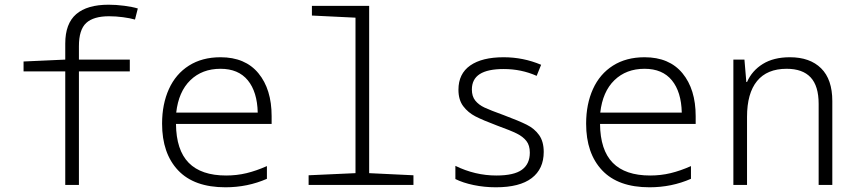

<svg xmlns="http://www.w3.org/2000/svg" viewBox="-20 -785 3640 815"><path d="M257 -482H80V-524L257 -532V-600Q257 -685 303.5 -725Q350 -765 441 -765Q473 -765 507.5 -760.5Q542 -756 565 -749L553 -702Q532 -708 502 -712Q472 -716 443 -716Q377 -716 346 -687.5Q315 -659 315 -589V-532H531V-482H315V0H257Z M668 -260Q668 -343 697 -407Q726 -471 782 -506.5Q838 -542 916 -542Q1021 -542 1077 -474Q1133 -406 1133 -292V-259H727Q728 -148 781 -94Q834 -40 940 -40Q985 -40 1026.5 -50Q1068 -60 1113 -80V-26Q1031 10 937 10Q804 10 736 -62Q668 -134 668 -260ZM1074 -307Q1072 -395 1032 -444Q992 -493 916 -493Q838 -493 788 -444.5Q738 -396 728 -307Z M1290 -41 1489 -50V-710L1304 -719V-760H1547V-50L1735 -41V0H1290Z M1913 -25V-81Q1997 -40 2087 -40Q2162 -40 2195.5 -64.5Q2229 -89 2229 -137Q2229 -168 2214.5 -186.5Q2200 -205 2174 -218Q2148 -231 2090 -252Q2029 -275 1998 -291Q1967 -307 1946.5 -334Q1926 -361 1926 -404Q1926 -472 1976 -507Q2026 -542 2118 -542Q2201 -542 2277 -510L2258 -463Q2193 -492 2118 -492Q2050 -492 2016.5 -470.5Q1983 -449 1983 -405Q1983 -376 1997.5 -358Q2012 -340 2036.5 -328.5Q2061 -317 2119 -296Q2183 -272 2216 -255.5Q2249 -239 2268.5 -211.5Q2288 -184 2288 -140Q2288 -68 2237 -29Q2186 10 2085 10Q2036 10 1990.5 0.5Q1945 -9 1913 -25Z M2468 -260Q2468 -343 2497 -407Q2526 -471 2582 -506.5Q2638 -542 2716 -542Q2821 -542 2877 -474Q2933 -406 2933 -292V-259H2527Q2528 -148 2581 -94Q2634 -40 2740 -40Q2785 -40 2826.5 -50Q2868 -60 2913 -80V-26Q2831 10 2737 10Q2604 10 2536 -62Q2468 -134 2468 -260ZM2874 -307Q2872 -395 2832 -444Q2792 -493 2716 -493Q2638 -493 2588 -444.5Q2538 -396 2528 -307Z M3093 -532H3140L3148 -437H3151Q3172 -485 3218 -513.5Q3264 -542 3333 -542Q3418 -542 3465.5 -495Q3513 -448 3513 -356V0H3455V-344Q3455 -420 3421 -456.5Q3387 -493 3319 -493Q3236 -493 3193.5 -441Q3151 -389 3151 -289V0H3093Z"/></svg>

Font: Noto Sans Mono UI Light
Style: Regular
Weight: 300
Monospace: yes
Designer: Monotype Design team
Foundry: Monotype Imaging Inc.
Version: Version 1.000